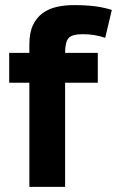

<svg xmlns="http://www.w3.org/2000/svg" viewBox="-20 -732 458 752"><path d="M16 -525H95V-558Q95 -604 109 -633.5Q123 -663 147 -680.5Q171 -698 202.5 -705Q234 -712 268 -712Q316 -712 351.5 -707.5Q387 -703 418 -693L392 -584Q367 -592 347 -595Q327 -598 304 -598Q261 -598 248 -582Q235 -566 235 -525H363V-408H235V0H95V-408H16Z"/></svg>

Font: PT Sans Caption
Style: Bold
Weight: 700
Designer: A.Korolkova, O.Umpeleva, V.Yefimov
Foundry: ParaType Ltd
Version: Version 2.003W OFL